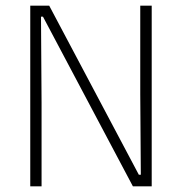

<svg xmlns="http://www.w3.org/2000/svg" viewBox="-20 -659 643 679"><path d="M154 -639 471 -41H478L476 -326.5V-639H516.5V0H450L132 -600H125L127 -296V0H87V-639Z"/></svg>

Font: Anek Gujarati Medium ExtraLight
Style: Regular
Weight: 250
Version: Version 1.003